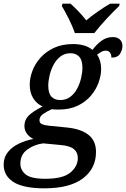

<svg xmlns="http://www.w3.org/2000/svg" viewBox="-61 -786 687 1046"><path d="M181 240Q67 240 13 206Q-41 172 -41 111Q-41 71 -18 42.5Q5 14 42 -3.5Q79 -21 121 -29Q101 -38 86.5 -56.5Q72 -75 72 -100Q72 -132 94 -155Q116 -178 171 -206Q138 -221 119.5 -251.5Q101 -282 101 -325Q101 -360 115 -398.5Q129 -437 158.5 -470.5Q188 -504 232.5 -525Q277 -546 338 -546Q368 -546 395.5 -538.5Q423 -531 443 -514Q464 -543 491.5 -563.5Q519 -584 553 -584Q579 -584 592.5 -570.5Q606 -557 606 -536Q606 -514 593 -493Q580 -472 546 -472Q546 -488 538.5 -499Q531 -510 516 -510Q502 -510 490 -503Q478 -496 468 -488Q490 -456 490 -410Q490 -376 476.5 -337.5Q463 -299 434.5 -265Q406 -231 362 -210Q318 -189 258 -189Q250 -189 239.5 -189.5Q229 -190 221 -191Q198 -181 176 -166.5Q154 -152 154 -131Q154 -115 169 -109Q184 -103 206 -101L307 -91Q381 -83 421.5 -51Q462 -19 462 42Q462 132 390.5 186Q319 240 181 240ZM267 -241Q299 -241 322 -258.5Q345 -276 359.5 -303.5Q374 -331 381 -361.5Q388 -392 388 -418Q388 -458 370.5 -477Q353 -496 323 -496Q291 -496 268 -478Q245 -460 230.5 -432.5Q216 -405 209 -374.5Q202 -344 202 -319Q202 -277 219.5 -259Q237 -241 267 -241ZM186 188Q282 188 322.5 154Q363 120 363 75Q363 44 341 26Q319 8 269 4L174 -5Q126 1 88 28.5Q50 56 50 105Q50 141 79 164.5Q108 188 186 188ZM347 -606Q335 -641 314 -683Q293 -725 276 -753L279 -766H323Q344 -748 367.5 -723Q391 -698 409 -675Q436 -698 472.5 -723.5Q509 -749 539 -766H591L588 -753Q558 -725 519.5 -683.5Q481 -642 453 -606Z"/></svg>

Font: Noto Serif Medium
Style: Italic
Weight: 500
Italic angle: -12°
Designer: Monotype Design Team
Foundry: Monotype Imaging Inc.
Version: Version 2.014; ttfautohint (v1.8.4.7-5d5b)